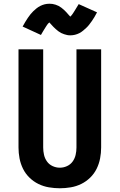

<svg xmlns="http://www.w3.org/2000/svg" viewBox="-20 -999 640 1027"><path d="M300 8Q271 8 241.5 3Q212 -2 185.5 -15Q159 -28 137.5 -49Q116 -70 103 -96.5Q90 -123 84.5 -152Q79 -181 79 -210V-735H211V-210Q211 -190 215.5 -170.5Q220 -151 231.5 -135Q243 -119 261.5 -110.5Q280 -102 300 -102Q320 -102 338.5 -110.5Q357 -119 368.5 -135Q380 -151 384.5 -170.5Q389 -190 389 -210V-735H521V-210Q521 -181 515.5 -152Q510 -123 497 -96.5Q484 -70 462.5 -49Q441 -28 414.5 -15Q388 -2 358.5 3Q329 8 300 8ZM356 -810Q347 -810 339.5 -811.5Q332 -813 323 -816Q314 -819 307 -822.5Q300 -826 292 -832Q284 -838 277.5 -844Q271 -850 265.5 -855.5Q260 -861 254 -868Q248 -875 244 -879Q239 -875 236.5 -872Q234 -869 231 -864.5Q228 -860 224.5 -854.5Q221 -849 217 -842.5Q213 -836 208.5 -828.5Q204 -821 199 -812L101 -857Q108 -870 115 -881.5Q122 -893 129 -903.5Q136 -914 143 -922.5Q150 -931 157.5 -938.5Q165 -946 175 -954Q185 -962 196 -967.5Q207 -973 219 -976Q231 -979 244 -979Q253 -979 260.5 -978Q268 -977 277 -974Q286 -971 293 -967.5Q300 -964 308 -958Q316 -952 322.5 -946Q329 -940 334.5 -934Q340 -928 345.5 -921.5Q351 -915 356 -910Q361 -915 363.5 -918Q366 -921 369 -925.5Q372 -930 375.5 -935.5Q379 -941 383 -947.5Q387 -954 391.5 -961.5Q396 -969 401 -977L499 -933Q492 -919 485 -907.5Q478 -896 471 -886Q464 -876 457 -867Q450 -858 442.5 -851Q435 -844 425 -835.5Q415 -827 404 -821.5Q393 -816 381 -813Q369 -810 356 -810Z"/></svg>

Font: Iosevka Curly XBdEx
Style: Regular
Weight: 800
Width: 7
Monospace: yes
Designer: Belleve Invis
Foundry: Belleve Invis
Version: Version 11.1.0; ttfautohint (v1.8.3)